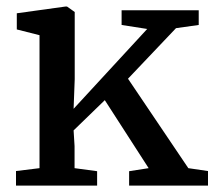

<svg xmlns="http://www.w3.org/2000/svg" viewBox="-20 -580 670 600"><path d="M103.5 -54.5V-470L32.5 -488V-538.5L184 -559.5H189.5L213.5 -542.5V-332.5L210 -240L440 -489.5L360 -502V-548H601V-502L530 -492L380 -334L568.5 -54.5L630 -45.5V0H383.5V-45L444.5 -54.5L307.5 -267L210 -172.5L213 -123.5V-54.5L283.5 -45V0H30V-45.5Z"/></svg>

Font: Merriweather 36pt Medium
Style: Regular
Weight: 500
Version: Version 2.100